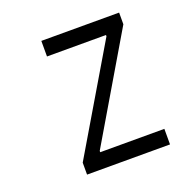

<svg xmlns="http://www.w3.org/2000/svg" viewBox="-120 -787 906 906"><g transform="rotate(-20 333.5 -333.5)"><path d="M179.7 -588.5V-666.7H570.3V-608.1L261.1 -84.6V-78.1H583.3V0H166.7V-59.9L475.9 -582V-588.5Z"/></g></svg>

Font: Monoid
Style: Regular
Weight: 400
Width: 4
Monospace: yes
Designer: Andreas Larsen (@larsenwork)
Version: Version 0.61